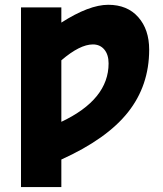

<svg xmlns="http://www.w3.org/2000/svg" viewBox="-20 -550 670 790"><path d="M66.4 219.7V-519.5H232.4V-457Q346.7 -530.3 425.3 -530.3Q503.9 -530.3 548.8 -479.5Q593.8 -428.7 593.8 -345.7Q593.8 -198.2 506.8 -88.4Q419.9 21.5 232.4 106.4V219.7ZM232.4 -48.8Q426.8 -140.6 426.8 -289.1Q426.8 -325.2 409.2 -346.2Q391.6 -367.2 362.3 -367.2Q308.6 -367.2 232.4 -301.8Z"/></svg>

Font: GenEi M Gothic v2 Heavy
Style: Regular
Weight: 800
Version: Version 2.0